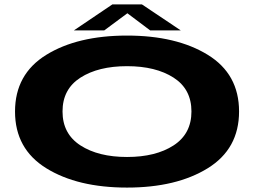

<svg xmlns="http://www.w3.org/2000/svg" viewBox="-20 -842 1159 869"><path d="M555 7Q331 7 189.5 -80.5Q48 -168 48 -337.2Q48 -506.5 189.5 -593.8Q331 -681 554.8 -681Q778.5 -681 920.2 -594Q1062 -507 1062 -337.5Q1062 -168 920.2 -80.5Q778.5 7 555 7ZM555 -131.5Q685 -131.5 765.8 -184Q846.5 -236.5 846.5 -337.5Q846.5 -438.5 765.8 -490.5Q685 -542.5 555 -542.5Q425 -542.5 344 -490.5Q263 -438.5 263 -337.5Q263 -236.5 344 -184Q425 -131.5 555 -131.5ZM314.5 -704.5 488.5 -822H622.5L798 -704.5H659.5L556.5 -782L452 -704.5Z"/></svg>

Font: Anybody UltraExpanded Regular
Style: Bold
Weight: 700
Width: 9
Designer: Tyler Finck
Foundry: Etcetera Type Company
Version: Version 1.010; ttfautohint (v1.8.3) -l 8 -r 50 -G 200 -x 14 